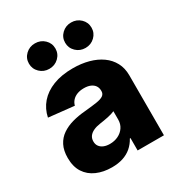

<svg xmlns="http://www.w3.org/2000/svg" viewBox="-181 -885 947 1016"><g transform="rotate(-30 292.5 -377.0)"><path d="M208 9.8Q156.2 9.8 115.5 -8.1Q74.7 -25.9 51.8 -61.3Q28.8 -96.7 28.8 -150.4Q28.8 -195.3 44.7 -226.3Q60.5 -257.3 88.9 -276.6Q117.2 -295.9 153.6 -305.9Q189.9 -315.9 231.4 -319.3Q277.8 -323.7 306.2 -328.1Q334.5 -332.5 347.4 -341.8Q360.4 -351.1 360.4 -367.7V-369.6Q360.4 -388.2 351.6 -400.9Q342.8 -413.6 326.4 -420.7Q310.1 -427.7 286.6 -427.7Q263.2 -427.7 245.1 -420.7Q227.1 -413.6 215.6 -400.9Q204.1 -388.2 199.7 -371.1L44.9 -387.7Q54.7 -436 85.9 -472.2Q117.2 -508.3 168.2 -528.3Q219.2 -548.3 289.1 -548.3Q340.3 -548.3 384.5 -536.4Q428.7 -524.4 461.2 -501.2Q493.7 -478 511.7 -444.3Q529.8 -410.6 529.8 -366.7V0H369.1V-75.7H365.2Q350.1 -47.9 327.9 -28.8Q305.7 -9.8 275.9 0Q246.1 9.8 208 9.8ZM259.8 -103Q288.6 -103 311.5 -114.3Q334.5 -125.5 348.1 -145.8Q361.8 -166 361.8 -192.9V-244.1Q354.5 -240.7 343.8 -237.3Q333 -233.9 320.3 -231.2Q307.6 -228.5 294.2 -226.3Q280.8 -224.1 268.1 -222.2Q243.7 -218.8 226.1 -210.4Q208.5 -202.1 199.2 -189.2Q189.9 -176.3 189.9 -158.2Q189.9 -140.1 199 -127.9Q208 -115.7 223.6 -109.4Q239.3 -103 259.8 -103ZM402.3 -607.4Q368.7 -607.4 345.2 -630.1Q321.8 -652.8 321.8 -685.1Q321.8 -717.8 345.2 -740.2Q368.7 -762.7 402.3 -762.7Q436 -762.7 459.5 -740.2Q482.9 -717.8 482.9 -685.1Q482.9 -652.8 459.5 -630.1Q436 -607.4 402.3 -607.4ZM181.2 -607.4Q147.5 -607.4 124 -630.1Q100.6 -652.8 100.6 -685.1Q100.6 -717.8 124 -740.2Q147.5 -762.7 181.2 -762.7Q215.3 -762.7 238.8 -740.2Q262.2 -717.8 262.2 -685.1Q262.2 -652.8 238.8 -630.1Q215.3 -607.4 181.2 -607.4Z"/></g></svg>

Font: Inter 17pt ExtraBold
Style: Regular
Weight: 800
Version: Version 4.001;git-66647c0bb